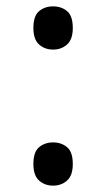

<svg xmlns="http://www.w3.org/2000/svg" viewBox="-20 -570 334 604"><path d="M147 -414Q121 -414 103 -430Q85 -446 85 -482Q85 -520 103 -535Q121 -550 147 -550Q173 -550 191 -535Q209 -520 209 -482Q209 -446 191 -430Q173 -414 147 -414ZM147 14Q121 14 103 -2Q85 -18 85 -54Q85 -92 103 -107Q121 -122 147 -122Q173 -122 191 -107Q209 -92 209 -54Q209 -18 191 -2Q173 14 147 14Z"/></svg>

Font: uoriya15
Style: Book
Weight: 400
Designer: Jelle Bosma - Monotype Design Team
Foundry: Monotype Imaging Inc.
Version: Version 2.003